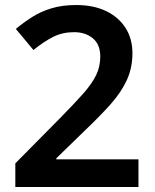

<svg xmlns="http://www.w3.org/2000/svg" viewBox="-20 -744 617 764"><path d="M531 0H41V-94L223 -278Q277 -333 311.5 -372Q346 -411 362.5 -445Q379 -479 379 -519Q379 -567 349.5 -591.5Q320 -616 275 -616Q229 -616 192 -597.5Q155 -579 113 -545L43 -629Q73 -654 107.5 -676Q142 -698 185 -711Q228 -724 283 -724Q352 -724 402 -700Q452 -676 479.5 -633Q507 -590 507 -532Q507 -474 484.5 -425Q462 -376 419 -328Q376 -280 316 -223L204 -114V-110H531Z"/></svg>

Font: Noto Sans Khmer SemiBold
Style: Regular
Weight: 600
Version: Version 2.003